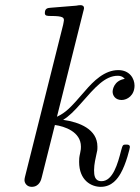

<svg xmlns="http://www.w3.org/2000/svg" viewBox="-20 -714 542 745"><path d="M75 -15C75 -4 84 11 103 11C133 11 140 -17 142 -26L193 -229C230 -224 294 -203 294 -145C294 -138 294 -134 291 -120C287 -103 287 -96 287 -86C287 -14 334 11 371 11C415 11 437 -22 448 -41C470 -79 484 -140 484 -143C484 -153 476 -153 469 -153C457 -153 456 -152 450 -130C437 -79 418 -11 374 -11C347 -11 345 -34 345 -54C345 -77 352 -105 353 -110C358 -131 358 -132 358 -145C358 -213 288 -240 225 -249C248 -263 269 -284 296 -315C348 -374 387 -420 437 -420C456 -420 463 -409 464 -408C422 -401 417 -366 417 -358C417 -345 426 -326 452 -326C474 -326 502 -344 502 -382C502 -408 484 -442 439 -442C386 -442 343 -400 309 -360C252 -294 236 -278 201 -261L303 -669C304 -672 306 -680 306 -682C306 -691 300 -694 292 -694C289 -694 279 -693 276 -692L177 -684C165 -683 154 -682 154 -663C154 -652 164 -652 178 -652C226 -652 228 -645 228 -635C228 -632 225 -619 225 -618L77 -28C76 -26 75 -17 75 -15Z"/></svg>

Font: CMU Serif
Style: Italic
Weight: 500
Italic angle: -14.04°
Version: Version 0.7.0